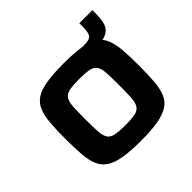

<svg xmlns="http://www.w3.org/2000/svg" viewBox="-154 -758 922 922"><g transform="rotate(-45 307.5 -296.5)"><path d="M341 -459V-510H438Q478 -510 488 -524.5Q498 -539 498 -579V-601H587V-585Q587 -548 581.5 -523.5Q576 -499 561 -485Q546 -471 518 -465Q490 -459 444 -459ZM308 8Q237 8 190.5 0Q144 -8 117 -26Q90 -44 77.5 -74Q65 -104 61.5 -149Q58 -194 58 -255Q58 -317 61.5 -361.5Q65 -406 77.5 -436.5Q90 -467 117 -485Q144 -503 190.5 -510.5Q237 -518 308 -518Q378 -518 424.5 -510.5Q471 -503 498 -485Q525 -467 537.5 -436.5Q550 -406 553.5 -361.5Q557 -317 557 -255Q557 -194 553.5 -149Q550 -104 537.5 -74Q525 -44 498 -26Q471 -8 424.5 0Q378 8 308 8ZM307 -98Q351 -98 374.5 -103Q398 -108 408.5 -124Q419 -140 421 -171.5Q423 -203 423 -255Q423 -308 421 -339.5Q419 -371 408.5 -386.5Q398 -402 374.5 -407Q351 -412 307 -412Q264 -412 240.5 -407Q217 -402 206.5 -386.5Q196 -371 194 -339.5Q192 -308 192 -255Q192 -203 194 -171.5Q196 -140 206.5 -124Q217 -108 241 -103Q265 -98 307 -98Z"/></g></svg>

Font: Saira SemiExpanded SemiBold
Style: Regular
Weight: 600
Width: 6
Designer: Hector Gatti with collaboration of the Omnibus-Type team
Foundry: Omnibus-Type
Version: Version 1.101